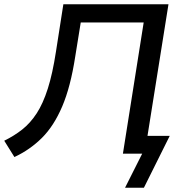

<svg xmlns="http://www.w3.org/2000/svg" viewBox="-39 -725 849 906"><path d="M29 16 -19 -61Q28 -84 66 -114Q104 -144 134 -190Q164 -236 186.5 -306.5Q209 -377 225 -481L260 -705H756L657 -84H762L640 161H551L632 0H541L639 -619H342L316 -458Q294 -315 254.5 -222.5Q215 -130 158.5 -74Q102 -18 29 16Z"/></svg>

Font: Mulish SemiBold
Style: Italic
Weight: 600
Italic angle: -9°
Designer: Vernon Adams
Foundry: Vernon Adams
Version: Version 3.603; ttfautohint (v1.8.3)